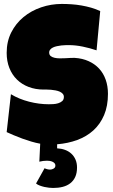

<svg xmlns="http://www.w3.org/2000/svg" viewBox="-20 -724 572 970"><path d="M369.1 122.1Q369.1 150.4 360.1 169.9Q351.1 189.5 335 201.9Q318.8 214.4 296.9 220Q274.9 225.6 249 225.6Q239.7 225.6 228 224.4Q216.3 223.1 204.3 220.5Q192.4 217.8 181.2 213.6Q169.9 209.5 162.1 203.1L205.1 126Q210.9 128.9 218.8 130.9Q226.6 132.8 233.4 132.8Q242.2 132.8 251 127.7Q259.8 122.6 259.8 112.3Q259.8 105 255.4 100.3Q251 95.7 244.4 92.8Q237.8 89.8 230.5 88.9Q223.1 87.9 217.8 87.9Q208 87.9 198.2 89.1Q188.5 90.3 178.7 92.8L183.1 2Q161.1 -2 138.2 -8.8Q115.2 -15.6 93 -23.7Q70.8 -31.7 50.3 -40.5Q29.8 -49.3 13.7 -56.6L35.2 -248Q76.7 -223.1 127.2 -210.2Q177.7 -197.3 226.6 -197.3Q235.8 -197.3 249 -198Q262.2 -198.7 274.2 -202.4Q286.1 -206.1 294.4 -213.4Q302.7 -220.7 302.7 -234.4Q302.7 -243.7 296.9 -250.2Q291 -256.8 281.7 -261Q272.5 -265.1 260.7 -267.3Q249 -269.5 237.8 -270.5Q226.6 -271.5 216.8 -271.5Q207 -271.5 201.2 -271.5Q159.2 -271.5 124.8 -284.7Q90.3 -297.9 65.7 -322Q41 -346.2 27.3 -380.6Q13.7 -415 13.7 -457Q13.7 -514.6 36.9 -560.3Q60.1 -606 98.9 -637.9Q137.7 -669.9 188 -687Q238.3 -704.1 292 -704.1Q315.9 -704.1 341.3 -702.4Q366.7 -700.7 391.8 -696.3Q417 -691.9 440.9 -685.1Q464.8 -678.2 486.3 -668L467.8 -469.7Q434.6 -481 398.2 -488.5Q361.8 -496.1 327.1 -496.1Q320.8 -496.1 310.8 -495.8Q300.8 -495.6 289.8 -494.4Q278.8 -493.2 267.6 -490.7Q256.3 -488.3 247.6 -484.1Q238.8 -480 233.4 -473.1Q228 -466.3 228.5 -457Q229 -446.3 236.6 -440.4Q244.1 -434.6 256.1 -431.9Q268.1 -429.2 282.5 -429.2Q296.9 -429.2 311 -429.9Q325.2 -430.7 337.4 -431.4Q349.6 -432.1 357.4 -431.6Q396.5 -429.2 427.7 -415Q459 -400.9 480.7 -377.4Q502.4 -354 513.9 -321.5Q525.4 -289.1 525.4 -250Q525.4 -188.5 505.9 -142.6Q486.3 -96.7 451.9 -65.4Q417.5 -34.2 370.4 -16.8Q323.2 0.5 268.6 4.9V25.4Q290 26.4 308.6 33.2Q327.1 40 340.6 52.5Q354 64.9 361.6 82.5Q369.1 100.1 369.1 122.1Z"/></svg>

Font: Luckiest Guy RUS-BEL-UKR
Style: Regular
Weight: 400
Designer: Astigmatic (AOETI)
Foundry: Astigmatic (AOETI)
Version: Version 1.00 March 11, 2019, initial release